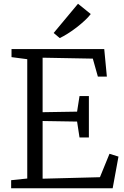

<svg xmlns="http://www.w3.org/2000/svg" viewBox="-20 -1005 663 1025"><path d="M125.5 -52V-689L41.5 -700V-743H536.5L550.5 -596H502.5L475.5 -692L207.5 -697V-406L391.5 -409L404.5 -492H454.5V-271H404.5L391.5 -356L207.5 -359V-51L513.5 -59L564.5 -184L612.5 -169L581.5 0H39.5V-43ZM299.5 -802H298.5L266.5 -829L396.5 -985L464.5 -930Q452 -913.5 432 -895Q412 -876.5 388.8 -858.5Q365.5 -840.5 342 -825.8Q318.5 -811 299.5 -802Z"/></svg>

Font: Merriweather 7pt Light
Style: Regular
Weight: 300
Designer: Eben Sorkin
Foundry: Eben Sorkin
Version: Version 2.200;gftools[0.9.31]